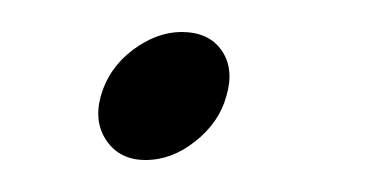

<svg xmlns="http://www.w3.org/2000/svg" viewBox="-20 -94 234 120"><path d="M71 6Q55 6 46.8 -5.8Q38.5 -17.5 43 -34Q48 -51.5 63 -62.8Q78 -74 93.5 -74Q110.5 -74 118.5 -62.5Q126.5 -51 121.5 -34Q117 -17.5 102.2 -5.8Q87.5 6 71 6Z"/></svg>

Font: Fraunces 9pt S000 Thin
Style: Italic
Weight: 100
Italic angle: -16°
Version: Version 1.000; ttfautohint (v1.8.3)